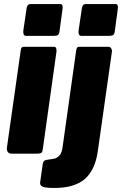

<svg xmlns="http://www.w3.org/2000/svg" viewBox="-20 -762 605 952"><path d="M192 -21Q190 -7 184 -3.5Q178 0 162 0H38Q25 0 19 -8Q13 -16 14 -28L83 -514Q85 -524 88 -527Q91 -530 100 -530H249Q256 -530 258.5 -522.5Q261 -515 260 -506ZM275 -606Q273 -592 266.5 -588Q260 -584 244 -584H110Q100 -584 97 -592.5Q94 -601 96 -613L112 -721Q115 -742 131 -742H280Q287 -742 289.5 -734Q292 -726 290 -717ZM465 -13Q452 81 400.5 125.5Q349 170 250 170Q205 170 191 163.5Q177 157 179 142L192 51Q193 44 196.5 38.5Q200 33 209 31L248 25Q262 22 274 10Q286 -2 290 -30L358 -514Q360 -524 363 -527Q366 -530 375 -530H518Q526 -530 531 -522.5Q536 -515 535 -506L465 -13ZM549 -606Q547 -592 540.5 -588Q534 -584 518 -584H384Q374 -584 371 -592.5Q368 -601 370 -613L386 -721Q389 -742 405 -742H554Q561 -742 563.5 -734Q566 -726 564 -717Z"/></svg>

Font: Libre Franklin Thin ExtraBold
Style: Italic
Weight: 800
Italic angle: -8°
Version: Version 2.000